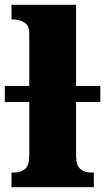

<svg xmlns="http://www.w3.org/2000/svg" viewBox="-28 -780 438 800"><path d="M20 0V-61H31Q59 -61 76.5 -76Q94 -91 94 -131V-355H-8V-422H94V-643Q94 -668 81.5 -679.5Q69 -691 54 -695Q39 -699 31 -699H20V-760H289V-422H390V-355H289V-131Q289 -91 306.5 -76Q324 -61 352 -61H363V0Z"/></svg>

Font: Noto Serif Black
Style: Regular
Weight: 900
Designer: Monotype Design Team
Foundry: Monotype Imaging Inc.
Version: Version 2.014; ttfautohint (v1.8.4.7-5d5b)